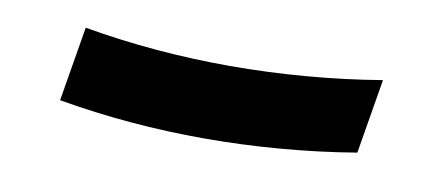

<svg xmlns="http://www.w3.org/2000/svg" viewBox="-29 -454 558 243"><g transform="rotate(10 250.0 -332.0)"><path d="M239 -276Q191 -276 144 -280Q97 -284 51 -292L67 -388Q113 -380 160 -376Q207 -372 255 -372Q303 -372 352 -376Q401 -380 449 -388L433 -292Q385 -284 336 -280Q287 -276 239 -276Z"/></g></svg>

Font: Iosevka Term Curly
Style: Bold Italic
Weight: 700
Italic angle: -9°
Designer: Belleve Invis
Foundry: Belleve Invis
Version: Version 32.3.0